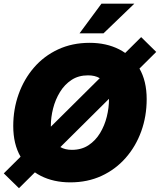

<svg xmlns="http://www.w3.org/2000/svg" viewBox="-36 -969 859 1032"><path d="M341.8 11.2Q252 11.2 182.9 -23.9Q113.8 -59.1 74.5 -126.7Q35.2 -194.3 35.2 -291.5Q35.2 -381.8 64 -462.6Q92.8 -543.5 146.5 -605.7Q200.2 -668 276.1 -703.4Q352.1 -738.8 445.8 -738.8Q535.2 -738.8 604.2 -703.9Q673.3 -668.9 712.9 -601.6Q752.4 -534.2 752.4 -436Q752.4 -343.8 723.1 -262.9Q693.8 -182.1 639.6 -120.4Q585.4 -58.6 510 -23.7Q434.6 11.2 341.8 11.2ZM350.6 -163.6Q402.3 -163.6 439.9 -188.5Q477.5 -213.4 502 -253.9Q526.4 -294.4 538.1 -342Q549.8 -389.6 549.8 -435.1Q549.8 -477.1 537.1 -505.6Q524.4 -534.2 499.5 -549.1Q474.6 -564 437 -564Q385.7 -564 348.4 -539.3Q311 -514.6 286.4 -474.4Q261.7 -434.1 249.5 -386.5Q237.3 -338.9 237.3 -292.5Q237.3 -251 250.2 -222.2Q263.2 -193.4 288.3 -178.5Q313.5 -163.6 350.6 -163.6ZM65.9 42.5 -15.6 -37.1 722.7 -769.5 803.7 -689.9ZM391.6 -790 509.3 -949.2H686L520.5 -790Z"/></svg>

Font: Inter 28pt Black
Style: Italic
Weight: 900
Italic angle: -9.3988°
Designer: Rasmus Andersson
Foundry: rsms
Version: Version 4.001;git-66647c0bb